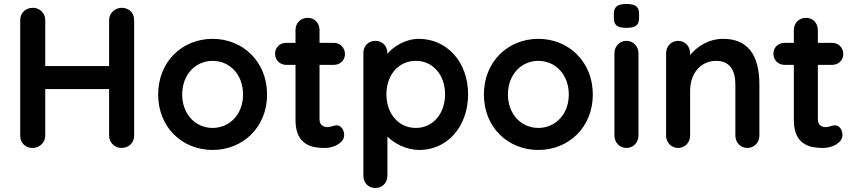

<svg xmlns="http://www.w3.org/2000/svg" viewBox="-20 -739 4255 959"><path d="M81 -639V-61C81 -26 106 0 143 0C176 0 206 -26 206 -61V-294H525V-61C525 -26 554 0 586 0C624 0 650 -26 650 -61V-639C650 -674 625 -700 588 -700C555 -700 525 -674 525 -639V-409H206V-639C206 -674 177 -700 145 -700C107 -700 81 -674 81 -639Z M1042 -545C890 -545 770 -431 770 -267C770 -103 890 10 1042 10C1193 10 1314 -103 1314 -267C1314 -431 1193 -545 1042 -545ZM1042 -100C958 -100 890 -167 890 -267C890 -368 958 -435 1042 -435C1126 -435 1194 -368 1194 -267C1194 -167 1126 -100 1042 -100Z M1354 -471C1354 -439 1378 -415 1410 -415H1456V-139C1456 -8 1547 0 1603 0C1650 0 1699 -27 1699 -64C1699 -95 1680 -113 1662 -113C1645 -113 1633 -104 1617 -104C1594 -104 1576 -115 1576 -144V-415H1647C1679 -415 1703 -438 1703 -469C1703 -501 1679 -525 1647 -525H1576V-589C1576 -624 1551 -650 1517 -650C1482 -650 1456 -624 1456 -589V-525H1410C1378 -525 1354 -502 1354 -471Z M1915 139V-57C1949 -23 2008 10 2076 10C2211 10 2318 -104 2318 -268C2318 -431 2211 -545 2072 -545C2004 -545 1943 -505 1915 -470V-474C1915 -509 1890 -535 1855 -535C1820 -535 1795 -509 1795 -474V139C1795 175 1820 200 1855 200C1890 200 1915 174 1915 139ZM2203 -268C2203 -173 2144 -100 2057 -100C1969 -100 1910 -173 1910 -268C1910 -363 1969 -435 2057 -435C2144 -435 2203 -363 2203 -268Z M2669 -545C2517 -545 2397 -431 2397 -267C2397 -103 2517 10 2669 10C2820 10 2941 -103 2941 -267C2941 -431 2820 -545 2669 -545ZM2669 -100C2585 -100 2517 -167 2517 -267C2517 -368 2585 -435 2669 -435C2753 -435 2821 -368 2821 -267C2821 -167 2753 -100 2669 -100Z M3169 -473C3169 -508 3143 -535 3109 -535C3075 -535 3049 -508 3049 -473V-62C3049 -27 3075 0 3109 0C3143 0 3169 -27 3169 -62ZM3172 -650V-669C3172 -706 3155 -719 3109 -719C3066 -719 3046 -707 3046 -669V-650C3046 -613 3063 -600 3108 -600C3153 -600 3172 -611 3172 -650Z M3713 0C3747 0 3773 -27 3773 -62V-317C3773 -470 3710 -545 3593 -545C3516 -545 3460 -504 3427 -464V-473C3427 -508 3401 -535 3367 -535C3333 -535 3307 -508 3307 -473V-62C3307 -27 3333 0 3367 0C3401 0 3427 -27 3427 -62V-285C3427 -374 3481 -435 3557 -435C3625 -435 3653 -388 3653 -317V-62C3653 -27 3679 0 3713 0Z M3843 -471C3843 -439 3867 -415 3899 -415H3945V-139C3945 -8 4036 0 4092 0C4139 0 4188 -27 4188 -64C4188 -95 4169 -113 4151 -113C4134 -113 4122 -104 4106 -104C4083 -104 4065 -115 4065 -144V-415H4136C4168 -415 4192 -438 4192 -469C4192 -501 4168 -525 4136 -525H4065V-589C4065 -624 4040 -650 4006 -650C3971 -650 3945 -624 3945 -589V-525H3899C3867 -525 3843 -502 3843 -471Z"/></svg>

Font: Hotpoint
Style: Bold
Weight: 700
Designer: Andrew Paglinawan, Luciano Perondi, Riccardo Olocco
Foundry: CAST Cooperativa Anonima Servizi Tipografici
Version: Version 1.000;PS 2.1;hotconv 16.6.51;makeotf.lib2.5.65220